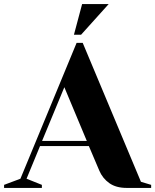

<svg xmlns="http://www.w3.org/2000/svg" viewBox="-40 -920 760 940"><path d="M-20 -15 60 -45 335 -710H365L650 -30L700 -15V0H580Q528 0 495 -23.5Q462 -47 446 -85L395 -205H156L90 -45L165 -15V0H-20ZM166 -230H385L275 -493ZM322 -750 362 -900H492L357 -750Z"/></svg>

Font: Yeseva One
Style: Regular
Weight: 400
Designer: Jovanny Lemonad
Foundry: Jovanny Lemonad
Version: Version 2.000